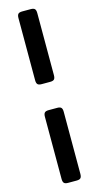

<svg xmlns="http://www.w3.org/2000/svg" viewBox="-150 -897 558 1084"><g transform="rotate(-15 129.0 -355.0)"><path d="M74 -462V-825Q74 -842 80.5 -849Q87 -856 104 -856H154Q171 -856 177.5 -849Q184 -842 184 -825V-462Q184 -445 177.5 -438Q171 -431 154 -431H104Q87 -431 80.5 -438Q74 -445 74 -462ZM74 115V-248Q74 -265 80.5 -272Q87 -279 104 -279H154Q171 -279 177.5 -272Q184 -265 184 -248V115Q184 132 177.5 139Q171 146 154 146H104Q87 146 80.5 139Q74 132 74 115Z"/></g></svg>

Font: YamahaIndonesia935. App
Style: Bold
Weight: 700
Designer: Dalton Maag Ltd
Foundry: Dalton Maag Ltd
Version: Version 1.002; January 01, 2024; Regular/Italic